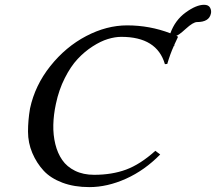

<svg xmlns="http://www.w3.org/2000/svg" viewBox="-20 -763 892 793"><path d="M822.8 -743.2Q841.3 -743.2 847.7 -731.2Q854 -719.2 851.1 -707Q843.8 -671.9 793.9 -671.9Q777.8 -671.9 747.1 -643.8Q716.3 -615.7 708 -615.7L713.4 -612.8L714.8 -609.9Q711.4 -602.5 706.5 -592Q701.7 -581.5 700.2 -578.6Q700.2 -577.6 700.2 -576.2Q700.2 -574.7 700.2 -574.2L698.2 -573.7Q682.6 -539.6 670.9 -499L661.1 -498Q628.4 -610.8 481 -610.8Q455.1 -610.8 425.5 -601.8Q396 -592.8 362.8 -571.5Q329.6 -550.3 300.8 -519.5Q272 -488.8 247.6 -440.4Q223.1 -392.1 210.9 -334Q201.2 -289.1 200.2 -247.3Q199.2 -205.6 208.5 -167.7Q217.8 -129.9 237.1 -102.1Q256.3 -74.2 290 -57.6Q323.7 -41 368.7 -41Q442.4 -41 500.7 -62.5Q559.1 -84 621.6 -140.1L641.6 -125Q577.6 -59.6 500.5 -24.9Q423.3 9.8 349.1 9.8Q286.6 9.8 237.8 -8.5Q189 -26.9 160.2 -58.1Q131.3 -89.4 113.5 -131.1Q95.7 -172.9 95.7 -219.5Q95.7 -266.1 104 -314.9Q124.5 -410.6 188 -490.2Q251.5 -569.8 335.9 -614Q420.4 -658.2 504.9 -658.2Q598.1 -658.2 683.6 -625.5Q703.1 -679.7 746.8 -711.4Q790.5 -743.2 822.8 -743.2Z"/></svg>

Font: Linux Biolinum O
Style: Italic
Weight: 400
Italic angle: -12°
Designer: Philipp H. Poll
Foundry: Philipp H. Poll
Version: Version 1.1.3